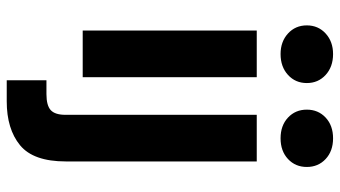

<svg xmlns="http://www.w3.org/2000/svg" viewBox="-234 -530 985 556"><g transform="rotate(90 258.0 -252.5)"><path d="M137 -573Q101 -573 77.5 -594.5Q54 -616 54 -649Q54 -682 77.5 -703.5Q101 -725 137 -725Q174 -725 197.5 -703.5Q221 -682 221 -649Q221 -616 197.5 -594.5Q174 -573 137 -573ZM69 0V-504H204V0ZM381 -573Q344 -573 321 -594.5Q298 -616 298 -649Q298 -682 321 -703.5Q344 -725 381 -725Q418 -725 441 -703.5Q464 -682 464 -649Q464 -616 441 -594.5Q418 -573 381 -573ZM213 220V105H253Q286 105 299.5 92.5Q313 80 313 50V-504H448V49Q448 143 401 181.5Q354 220 274 220Z"/></g></svg>

Font: DM Sans
Style: Bold
Weight: 700
Designer: Colophon Foundry, Jonny Pinhorn
Foundry: Colophon Foundry
Version: Version 4.004; ttfautohint (v1.8.4.7-5d5b)